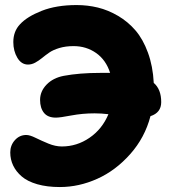

<svg xmlns="http://www.w3.org/2000/svg" viewBox="-20 -735 678 767"><path d="M219.2 12.2Q168 12.2 128.9 1Q89.8 -10.3 66.9 -30Q43.9 -49.8 32.5 -74Q21 -98.1 21 -126Q21 -154.8 39.6 -175.3Q58.1 -195.8 85 -195.8Q99.1 -195.8 122.3 -184.3Q145.5 -172.9 173.3 -161.4Q201.2 -149.9 227.1 -149.9Q287.1 -149.9 337.6 -184.6Q388.2 -219.2 413.1 -278.8Q384.8 -282.2 357.9 -282.2Q309.6 -282.2 264.6 -273.7Q219.7 -265.1 203.1 -265.1Q170.9 -265.1 155.5 -284.4Q140.1 -303.7 140.1 -335.9Q140.1 -370.1 166 -397Q191.9 -423.8 234.9 -432.1Q297.4 -443.8 379.9 -443.8H419.9Q403.3 -495.6 364 -523.2Q324.7 -550.8 273.9 -550.8Q242.2 -550.8 217 -543.2Q191.9 -535.6 176.3 -524.7Q160.6 -513.7 147.5 -502.9Q134.3 -492.2 120.4 -484.6Q106.4 -477.1 91.8 -477.1Q65.4 -477.1 49.3 -504.2Q33.2 -531.2 33.2 -566.9Q33.2 -609.9 60.1 -638.2Q87.9 -668.5 146.5 -691.7Q205.1 -714.8 286.1 -714.8Q330.1 -714.8 371.1 -704.8Q412.1 -694.8 451.7 -671.6Q491.2 -648.4 521.2 -613.5Q551.3 -578.6 571 -524.7Q590.8 -470.7 594.2 -403.8Q624 -378.4 624 -327.1Q624 -284.7 581.1 -271Q558.6 -185.1 500.2 -119.4Q441.9 -53.7 368.7 -20.8Q295.4 12.2 219.2 12.2Z"/></svg>

Font: Shantell Sans Normal
Style: Regular
Weight: 800
Designer: Stephen Nixon, Anya Danilova, Shantell Martin
Foundry: Arrow Type
Version: Version 1.006;[559af2be0]